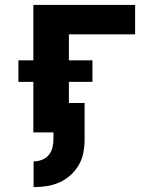

<svg xmlns="http://www.w3.org/2000/svg" viewBox="-20 -540 640 783"><path d="M117 223V118Q134 118 150.5 112Q167 106 178 93Q189 80 193.5 63Q198 46 198 29V0H116V-206H55V-294H116V-520H531V-400H261V-294H357V-206H261V-120H325V29Q325 56 320 82.5Q315 109 301.5 132.5Q288 156 267.5 174.5Q247 193 222 204Q197 215 170.5 219Q144 223 117 223Z"/></svg>

Font: Iosevka Heavy Extended
Style: Regular
Weight: 900
Width: 7
Monospace: yes
Designer: Belleve Invis
Foundry: Belleve Invis
Version: Version 32.5.0; ttfautohint (v1.8.4)